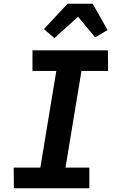

<svg xmlns="http://www.w3.org/2000/svg" viewBox="-20 -1003 640 1023"><path d="M456 0H54L53 -110H195L280 -625H153V-735H555L556 -625H414L329 -110H456ZM270 -800 214 -848 340 -983H474L553 -843L487 -804L396 -914Z"/></svg>

Font: Iosevka HT Extrabold Extended
Style: Italic
Weight: 800
Width: 7
Italic angle: -9°
Monospace: yes
Designer: Belleve Invis
Foundry: Belleve Invis
Version: Version 32.3.0; ttfautohint (v1.8.4)